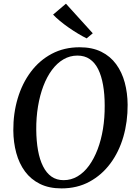

<svg xmlns="http://www.w3.org/2000/svg" viewBox="-20 -1008 734 1038"><path d="M312.5 10.5Q245 10.5 196 -13.8Q147 -38 115.2 -81Q83.5 -124 68 -181Q52.5 -238 52 -303Q51.5 -395 75.8 -476.2Q100 -557.5 146.8 -619.8Q193.5 -682 260 -717.2Q326.5 -752.5 410.5 -752.5Q478.5 -752.5 527.5 -728.2Q576.5 -704 608 -660.8Q639.5 -617.5 654.5 -561.5Q669.5 -505.5 670 -442Q670.5 -350 646.8 -268.2Q623 -186.5 576.5 -124Q530 -61.5 463.5 -25.5Q397 10.5 312.5 10.5ZM324 -34Q364.5 -34 399.2 -54.5Q434 -75 461.2 -112.5Q488.5 -150 507.8 -200.8Q527 -251.5 536.8 -311.5Q546.5 -371.5 546 -437.5Q546 -498.5 537.2 -548.2Q528.5 -598 510.8 -633.8Q493 -669.5 465.2 -688.5Q437.5 -707.5 398.5 -707.5Q358 -707.5 323.2 -687.2Q288.5 -667 261 -630Q233.5 -593 214.5 -543Q195.5 -493 185.5 -433Q175.5 -373 176 -307Q176.5 -245.5 185.5 -195.2Q194.5 -145 212.8 -108.8Q231 -72.5 258.5 -53.2Q286 -34 324 -34ZM448.5 -800.5Q428 -810.5 402.5 -825.8Q377 -841 351.5 -858.8Q326 -876.5 303.8 -895Q281.5 -913.5 267 -929L336.5 -988L481.5 -828Z"/></svg>

Font: Merriweather 60pt Medium
Style: Italic
Weight: 500
Italic angle: -7.8°
Version: Version 2.101